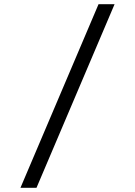

<svg xmlns="http://www.w3.org/2000/svg" viewBox="-20 -690 640 910"><path d="M447 -670 77 200H153L523 -670Z"/></svg>

Font: LT Wave Mono Light
Style: Regular
Weight: 300
Designer: Daniel Lyons
Version: Version 2.5 (Glyphs App)